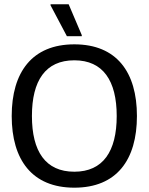

<svg xmlns="http://www.w3.org/2000/svg" viewBox="-20 -870 698 902"><path d="M364.2 -700V-705L302.5 -850H217.5V-845L294.2 -700ZM329.2 11.7C528.3 11.7 623.3 -119.2 623.3 -325C623.3 -530.8 528.3 -661.7 329.2 -661.7C130.8 -661.7 35 -530.8 35 -325C35 -119.2 130.8 11.7 329.2 11.7ZM329.2 -63.3C193.3 -63.3 130 -159.2 130 -325C130 -490.8 193.3 -586.7 329.2 -586.7C464.2 -586.7 528.3 -490.8 528.3 -325C528.3 -159.2 464.2 -63.3 329.2 -63.3Z"/></svg>

Font: Familjen Grotesk
Style: Regular
Weight: 400
Designer: Anders Wikstroem, Jonas Baeckman, Matilda Gysing, Kristian Moeller
Foundry: Familjen STHLM AB
Version: Version 2.000